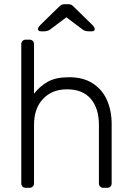

<svg xmlns="http://www.w3.org/2000/svg" viewBox="-20 -900 631 920"><path d="M104 0Q94 0 88 -6Q82 -12 82 -22V-688Q82 -698 88 -704Q94 -710 104 -710H121Q131 -710 137 -704Q143 -698 143 -688V-451Q170 -486 208.5 -508Q247 -530 311 -530Q379 -530 424.5 -500.5Q470 -471 492.5 -420.5Q515 -370 515 -306V-22Q515 -12 509 -6Q503 0 493 0H476Q466 0 460 -6Q454 -12 454 -22V-301Q454 -381 415 -426.5Q376 -472 301 -472Q230 -472 186.5 -426.5Q143 -381 143 -301V-22Q143 -12 137 -6Q131 0 121 0ZM176 -750Q162 -750 162 -761Q162 -769 174 -781L261 -866Q272 -877 279 -878.5Q286 -880 293 -880H303Q311 -880 318 -878.5Q325 -877 335 -866L422 -781Q434 -769 434 -761Q434 -750 420 -750H403Q397 -750 389.5 -752Q382 -754 378 -757L298 -817L218 -757Q214 -754 206.5 -752Q199 -750 193 -750Z"/></svg>

Font: Rubik Light Light
Style: Regular
Weight: 300
Version: Version 2.101